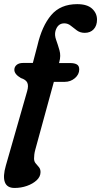

<svg xmlns="http://www.w3.org/2000/svg" viewBox="-31 -744 500 950"><path d="M40 -398.5Q40 -413.5 51.5 -423Q63 -432.5 82.5 -432.5H131.5L154 -518Q176.5 -615.5 222.5 -669.5Q268.5 -723.5 351 -723.5Q400.5 -723.5 424.8 -701Q449 -678.5 449 -647Q449 -617 432.5 -599.2Q416 -581.5 388.5 -581.5Q366 -581.5 349.8 -593.2Q333.5 -605 319.2 -616.8Q305 -628.5 287 -628.5Q254.5 -628.5 243.5 -591Q238 -570.5 246.8 -546.5Q255.5 -522.5 263.2 -495.2Q271 -468 262.5 -437.5L261 -432H316Q337.5 -432 349.2 -425.2Q361 -418.5 361 -400.5Q361 -375.5 339.5 -357.2Q318 -339 289.5 -339H235.5L143.5 -3Q140 10 138.8 20.5Q137.5 31 137.5 40.5Q137.5 55 145.5 64.2Q153.5 73.5 161.5 83Q169.5 92.5 169.5 107.5Q169.5 130 150.5 147.8Q131.5 165.5 102.2 175.8Q73 186 41 186Q3.5 186 -7 157.2Q-17.5 128.5 -2 75L103.5 -293.5Q111 -320 104 -335Q97 -350 72 -358Q40 -377 40 -398.5Z"/></svg>

Font: Fraunces 72pt S100 SemiBold
Style: Italic
Weight: 600
Italic angle: -16°
Version: Version 1.000; ttfautohint (v1.8.3)